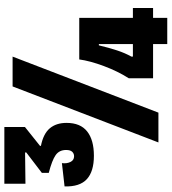

<svg xmlns="http://www.w3.org/2000/svg" viewBox="26 -763 777 869"><g transform="rotate(-90 414.5 -328.5)"><path d="M5.3 -424.8 110.7 -436.8Q107.8 -415.3 115.8 -398.5Q123.8 -381.7 141.8 -381.7Q153.8 -381.7 162 -390.2Q170.2 -398.7 170.2 -417.8Q170.2 -448.7 147 -465.1Q123.8 -481.5 66.5 -496.3V-527.5L158.8 -598V-603.5L17.3 -601.8V-697.3H274.3V-604.2L188.7 -535.8V-531.8Q243.8 -520.8 268.3 -491.6Q292.8 -462.3 292.8 -415.8Q292.8 -353.3 254.3 -322.7Q215.8 -292 144 -292Q72.8 -292 38 -324.1Q3.2 -356.2 5.3 -424.8ZM457.8 -660H592.8L339.2 0H204.3ZM580 -358.3H768V40H649.7V-269.5H643.8Q632.7 -223.3 620.8 -187Q608.8 -150.7 592.7 -122V-115.5H812.7V-24.2H494.7V-134Q526.7 -184.3 550.1 -247.2Q573.5 -310 580 -358.3Z"/></g></svg>

Font: Bricolage Grotesque 96pt Condensed ExBd
Style: Regular
Weight: 800
Width: 3
Designer: Mathieu Triay
Foundry: Atelier Triay
Version: Version 1.001;Glyphs 3.2 (3207)